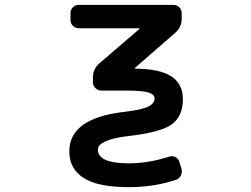

<svg xmlns="http://www.w3.org/2000/svg" viewBox="-20 -566 1040 794"><path d="M512.7 208Q436.5 208 383.8 194.3Q330.1 179.7 301.8 150.4Q266.6 115.2 266.6 59.6Q266.6 -9.8 325.2 -50.8Q381.8 -90.8 495.1 -103.5Q568.4 -112.3 594.7 -126Q619.1 -138.7 619.1 -159.2Q619.1 -174.8 596.7 -182.6Q571.3 -191.4 502.9 -191.4H398.4Q384.8 -191.4 374.5 -201.7Q364.3 -211.9 364.3 -225.6V-246.1Q364.3 -280.3 390.6 -303.7L556.6 -446.3Q557.6 -446.3 557.1 -447.8Q556.6 -449.2 555.7 -449.2H305.7Q292 -449.2 281.7 -459Q271.5 -468.8 271.5 -483.4V-511.7Q271.5 -526.4 281.7 -536.1Q292 -545.9 305.7 -545.9H697.3Q710.9 -545.9 721.2 -536.1Q731.4 -526.4 731.4 -511.7V-488.3Q731.4 -454.1 705.1 -430.7L538.1 -285.2Q537.1 -284.2 537.6 -283.2Q538.1 -282.2 539.1 -282.2Q639.6 -281.2 687.5 -251Q736.3 -219.7 736.3 -156.2Q736.3 -83 687.5 -49.8Q639.6 -17.6 506.8 -2.9Q444.3 4.9 414.1 19.5Q384.8 33.2 384.8 52.7Q384.8 109.4 512.7 109.4Q593.8 109.4 678.7 82Q692.4 77.1 705.1 83.5Q717.8 89.8 721.7 103.5L730.5 131.8Q734.4 146.5 728 159.7Q721.7 172.9 708 177.7Q616.2 208 512.7 208Z"/></svg>

Font: Rounded-L Mgen+ 1m medium
Style: Regular
Weight: 500
Designer: [Source Han Sans]
Ryoko NISHIZUKA  (kana & ideographs); Paul D. Hunt (Latin, Greek & Cyrillic); Wenlong ZHANG  (bopomofo
Version: Version 1.059.20150602